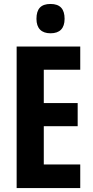

<svg xmlns="http://www.w3.org/2000/svg" viewBox="-20 -949 467 969"><path d="M235 -929C186 -929 164 -904 164 -854C164 -806 189 -781 235 -781C282 -781 306 -806 306 -854C306 -903 284 -929 235 -929ZM385 0V-119H201V-312H372V-429H201V-597H385V-714H64V0Z"/></svg>

Font: Noto Sans Arabic UI XCn
Style: Bold
Weight: 700
Width: 2
Designer: Monotype Design Team, Nadine Chahine and Nizar Qandah
Foundry: Monotype Imaging Inc.
Version: Version 2.010